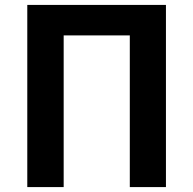

<svg xmlns="http://www.w3.org/2000/svg" viewBox="-20 -761 787 781"><path d="M91 0V-741H655V0H508V-617H239V0Z"/></svg>

Font: Source Han Sans TC
Style: Bold
Weight: 700
Designer: Ryoko NISHIZUKA Ë•øÂ°öÊ∂ºÂ≠ê (kana, bopomofo & ideographs); Paul D. Hunt (Latin, Greek & Cyrillic); Sandoll Communicatio
Foundry: Adobe
Version: Version 2.004;hotconv 1.0.118;makeotfexe 2.5.65603